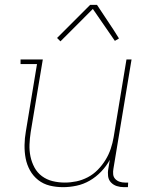

<svg xmlns="http://www.w3.org/2000/svg" viewBox="-20 -766 640 794"><path d="M241 8Q212 8 185.5 1.5Q159 -5 138 -21.5Q117 -38 104 -61.5Q91 -85 86 -111.5Q81 -138 81.5 -166.5Q82 -195 87 -223L133 -501H65V-520H157L107 -220Q103 -194 102 -168.5Q101 -143 106 -119Q111 -95 122.5 -73.5Q134 -52 153.5 -37.5Q173 -23 197.5 -17Q222 -11 248 -11Q272 -11 296 -16Q320 -21 343 -33Q366 -45 384.5 -64Q403 -83 416.5 -105Q430 -127 438 -151Q446 -175 450 -199L503 -520H524L449 -68Q447 -57 448 -45.5Q449 -34 456.5 -26Q464 -18 474.5 -14.5Q485 -11 497 -11H510L509 8H493Q477 8 463 3.5Q449 -1 439 -11.5Q429 -22 427 -37.5Q425 -53 428 -68L434 -105Q420 -79 398.5 -56.5Q377 -34 351 -19Q325 -4 296.5 2Q268 8 241 8ZM230 -595 216 -609 353 -746H381L450 -642L472 -607L455 -597L364 -729Z"/></svg>

Font: Iosevka Etoile Thin
Style: Italic
Weight: 100
Italic angle: -9°
Designer: Belleve Invis
Foundry: Belleve Invis
Version: Version 22.1.2; ttfautohint (v1.8.4)